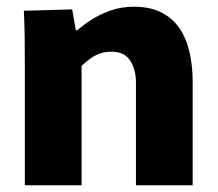

<svg xmlns="http://www.w3.org/2000/svg" viewBox="-20 -552 648 572"><path d="M54 -348Q54 -397 53.5 -440Q53 -483 51 -520L195 -524L206 -462H211Q227 -477 252 -493Q277 -509 309 -520.5Q341 -532 379 -532Q427 -532 460.5 -515Q494 -498 514.5 -468Q535 -438 544.5 -397Q554 -356 554 -309V0H385V-305Q385 -329 379.5 -346.5Q374 -364 364.5 -376Q355 -388 341.5 -393Q328 -398 312 -398Q292 -398 276 -392Q260 -386 247 -376Q234 -366 223 -356V0H54Z"/></svg>

Font: Murecho Thin
Style: Bold
Weight: 700
Version: Version 1.010